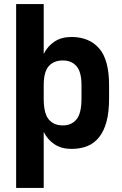

<svg xmlns="http://www.w3.org/2000/svg" viewBox="-20 -720 595 940"><path d="M59 -700H194V-456Q213 -494 247 -516.5Q281 -539 330 -539Q416 -539 465 -483.5Q514 -428 514 -303V-237Q514 -171 501.5 -124.5Q489 -78 465 -48Q441 -18 407 -4.5Q373 9 330 9Q281 9 247 -13.5Q213 -36 194 -74V200H59ZM288 -106Q330 -106 354.5 -135.5Q379 -165 379 -237V-303Q379 -368 354.5 -396Q330 -424 288 -424Q243 -424 218.5 -396Q194 -368 194 -303V-237Q194 -165 218.5 -135.5Q243 -106 288 -106Z"/></svg>

Font: Golos UI
Style: Bold
Weight: 700
Designer: A.Korolkova, Vitaly Kuzmin
Foundry: ParaType Ltd
Version: Version 2.000